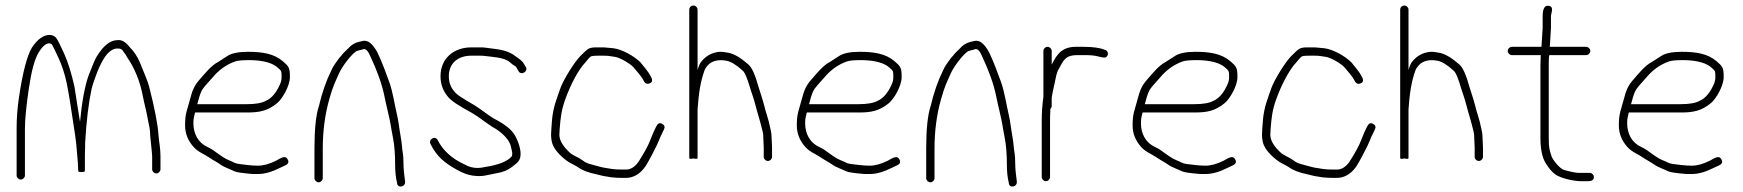

<svg xmlns="http://www.w3.org/2000/svg" viewBox="-20 -652 6290 693"><path d="M544.2 -26C552.1 -26 559.2 -33.1 559.2 -41V-88C559.2 -119.1 554 -138.2 552.2 -163C549.7 -202.6 538.2 -262.3 517.5 -342.2C514.3 -354.4 503.4 -382.6 484.7 -427C475.7 -448.3 463.2 -467 447.2 -483C432.5 -501.4 418.4 -509.4 403.2 -507C377.4 -507 352.2 -486.5 327.7 -445.5C322.7 -437.1 313.2 -414.6 299.2 -378C285.7 -339.2 275.6 -283.8 268.8 -212C265.6 -227.9 251.7 -322.5 248.8 -339C238.2 -386.6 226 -426 212.1 -457.2C198.2 -488.4 188.5 -507.5 183.2 -514.5C177.9 -521.5 170.1 -525.3 160 -526C137.1 -526 115.4 -510.7 95 -480C77 -449.1 61.3 -388.3 48 -297.5C42.7 -261.2 40 -225 40 -189V-19C40 -11.1 47.1 -4 55 -4C62.9 -4 70 -11.1 70 -19V-189C70 -220.3 74.6 -267.7 83.9 -331.1C93.1 -394.5 104.8 -438 118.9 -461.5C133 -485 146.2 -496.3 158.5 -495.5C162.8 -495.2 165.9 -493.5 168 -490.5C170.1 -487.5 177.7 -471.9 190.8 -443.7C203.8 -415.5 213.7 -385.3 220.5 -353.1C227.3 -320.9 237.5 -257.9 251.2 -164C254.4 -142 256.4 -123.8 257.2 -109.3C258.4 -87.4 261.6 -68.2 261.6 -50C262.1 -44.7 262.4 -39.7 262.4 -35C262.4 -32.3 266.4 -31 274.4 -31C282.4 -31 286.4 -32.3 286.4 -35V-36H285.6C286.1 -36.7 286.4 -37.3 286.4 -38V-92C286.4 -99.3 286.7 -109 287.2 -121V-135C291.7 -214.3 299.6 -280 310.8 -332C312.7 -340.7 317.7 -356.1 325.9 -378.3C340.4 -417.5 365.6 -477 404 -477C416 -477 421.1 -474.2 428 -462C431.7 -458 435.2 -452.7 438.4 -446C466.4 -405.7 485.8 -357.7 496.2 -302C501.3 -274.8 507.2 -257.8 512.6 -226.5C517.8 -196.6 522.2 -188.3 522.2 -161L528.2 -102C528.9 -96.7 529.2 -92 529.2 -88V-41C529.2 -33.1 536.3 -26 544.2 -26Z M692 -276C697.2 -294 700.8 -310.8 708.6 -325.8C712.4 -333 725.2 -348.4 747 -372C769.1 -398.4 794.7 -417.8 828 -430C837.1 -433.3 853.9 -435 878.4 -435C910.4 -435 956.3 -430.6 980.4 -409.5C995.2 -396.5 996.4 -397.7 996.4 -374C996.4 -364 994.1 -354.3 989.4 -345C976 -315.5 959.3 -296.5 939.4 -288C925.4 -280 901.3 -276 872 -276ZM684 -246H872C914.5 -246 945.1 -250.8 980.3 -279.7C998.9 -295 1026.4 -341.8 1026.4 -373.7C1026.4 -407.2 1022.7 -412.1 1001.4 -430.5C968.9 -458.5 927.3 -465 874.4 -465C840.9 -465 816.4 -460 801.1 -450.1C789.7 -442.7 778.4 -435.4 767 -428.2C741.8 -415.3 718.5 -385.2 701.5 -366C681.8 -343.7 675.1 -329.4 665.3 -291.5C655.2 -252.3 648 -243.6 648 -199C648 -170.4 658.3 -144.5 678.8 -121.5C695.1 -103.2 716.4 -96.2 735 -83.5C749.8 -73.4 764 -66.4 777.3 -57.1C788.7 -48.6 813.2 -40.4 826.1 -33.8C832.9 -30.3 854.6 -27.1 891.2 -24H912.4C935.1 -24 961.1 -31.3 990.4 -46L1011.4 -56C1020.9 -60.8 1023.3 -67.6 1018.4 -76.5C1010.3 -91.4 998.3 -84.5 976.4 -72C952.4 -60 930.7 -54 911.2 -54C885.8 -54 862.6 -57.9 844 -60C826.4 -62 826.3 -66.1 805.7 -73.9C793.4 -78.5 776.1 -90.3 750 -109.5C742.7 -114.5 735.3 -118.7 728 -122C696.3 -136.4 678 -168.2 678 -207.5C678 -226.7 681.5 -233.5 684 -246Z M1130 6C1137.9 6 1145 -1.1 1145 -9V-115C1145 -179.2 1152.9 -238.9 1168.6 -294.1C1182.8 -343.9 1188.6 -352.8 1203.1 -385.9C1214.3 -411.5 1245.2 -451.7 1263 -465C1270.3 -470.5 1283.7 -470.9 1293.4 -475C1301.9 -475 1309.7 -466.3 1316.6 -449C1341 -397.4 1358.5 -349.3 1367.6 -304.7C1371.1 -287.2 1375.5 -267.7 1380.6 -246.2C1392.3 -196.5 1388.1 -206.7 1398.7 -153C1403.7 -127.6 1406.2 -95.6 1406.2 -57C1406.2 -32.3 1408.5 -10.7 1413.2 8C1413.2 28.3 1445 24.8 1442 2C1439.7 -15.8 1436.2 -40.7 1436.2 -64.2C1436.2 -78.9 1435.5 -90.1 1434.2 -97.7C1430.4 -119.4 1430.7 -135.4 1426 -160.2C1420.7 -189 1419.1 -212 1412.7 -239C1403.8 -276.4 1397.7 -321.1 1385.2 -355.5C1372.5 -390.5 1360.4 -424.4 1342.2 -463C1324.8 -494.3 1308.3 -508 1290.2 -504.4C1268.7 -500 1253.2 -495.7 1237 -477.4C1224.5 -465.8 1216 -457 1212 -451C1207.3 -446.3 1203.2 -441.3 1199.5 -436C1190.5 -422.9 1183.3 -415.1 1176 -398C1157.6 -361.1 1142.6 -318.1 1131 -269C1120.3 -237 1115 -185.7 1115 -115V-9C1115 -1.1 1122.1 6 1130 6Z M1570 -377C1570 -349.4 1578.3 -325.4 1595 -305C1605.9 -289.2 1637.6 -269.2 1682.4 -245C1708.6 -229.9 1727.6 -213.1 1758.3 -193.3C1780.9 -181.5 1816.2 -154.2 1823.3 -125.6C1827.1 -110.5 1829 -101.5 1829 -98.5C1829 -95.5 1828.7 -92.3 1828 -89C1813.3 -69.4 1777.6 -56.1 1728.8 -49C1703.5 -42.7 1679.8 -45.7 1657.6 -58C1611.8 -79 1578.8 -108.3 1560 -146C1551.1 -163.8 1524.9 -150.1 1534 -132C1556 -87.9 1583.7 -64.1 1630.9 -38.3C1651.1 -27.3 1668.2 -20.6 1686 -18.2C1724 -13.1 1735.6 -20.2 1772.9 -26.9C1794.2 -30.2 1812.6 -37.7 1827.9 -49.4C1849.6 -66 1859 -72.9 1859 -97.5C1859 -120.8 1845.6 -153.9 1833.9 -170.6C1818.5 -192.7 1784.8 -213.1 1761 -225C1740.7 -237.5 1714.6 -258.4 1692.8 -272C1653.7 -294.5 1626.1 -311.5 1619 -323C1606.3 -337.5 1600 -355.5 1600 -377C1600 -424 1633.4 -451 1680.8 -451H1715.2C1720 -451 1724.8 -450.7 1729.6 -450C1754.9 -446.5 1799.5 -445.4 1819.4 -428C1827.8 -420.7 1834.7 -415.7 1840 -413C1842 -411.7 1844 -409 1846 -405L1851 -396C1860.2 -377.6 1887.6 -393.9 1878 -410L1872 -420C1863.1 -435.2 1854.7 -438.5 1842 -448C1815.7 -469.5 1784 -473.7 1746.8 -478L1731.6 -480C1726.5 -480.7 1721.1 -481 1715.2 -481H1680.8C1618.2 -481 1570 -441.5 1570 -377Z M2159.4 -481H2130.4C2117.4 -481 2107.8 -478.8 2101.6 -474.5C2095.3 -470.2 2086.5 -461.5 2073.6 -448.6C2053.5 -428.5 2012.7 -362.8 2002.8 -333.9C1991 -299.5 1976.2 -265.9 1972.3 -217.5C1970.1 -189.8 1969 -172.5 1969 -165.5C1969 -158.5 1969.7 -151.3 1971 -144C1974.4 -121.9 1991.4 -98.7 2022 -74.5C2036.2 -63.2 2052.8 -57.5 2067 -48C2081.1 -37.4 2102.9 -29.1 2132.2 -23C2144.8 -20.4 2155.7 -16.4 2169 -15L2186.6 -12C2199.4 -10.7 2211.4 -10 2222.6 -10H2240.2C2265.7 -10 2290.4 -23.8 2309.6 -51.4C2318.4 -64 2352.8 -129.4 2358.4 -145.1C2361.2 -153 2363.9 -159.3 2366.6 -164L2376.6 -185C2380.9 -193.6 2378.6 -200.3 2369.8 -205.2C2360.9 -210 2353.8 -206.7 2348.4 -195.3C2339 -175.3 2336.6 -171.6 2325.7 -143.1C2319.2 -125.9 2305.5 -100.8 2284.6 -68C2271.5 -49.3 2255.9 -40 2240.2 -40H2222.6C2211.4 -40 2200.5 -40.7 2189.8 -42L2171.4 -45C2163.1 -45.9 2153.8 -47.8 2143.2 -50.7L2118.2 -57.5C2105.2 -61 2093.4 -64.1 2083 -73C2070.9 -82.4 2052.8 -89 2040 -98C2012.7 -122.3 1999 -144.8 1999 -165.5C1999 -171.2 1999.3 -178 2000 -186C2003.5 -227.9 2005.7 -254.2 2021.9 -298C2039 -344.5 2066.5 -399.5 2093.7 -427.8C2102.3 -438.6 2108.2 -445.2 2111.3 -447.5C2114.4 -449.8 2123.8 -451 2139.4 -451H2159C2176.5 -451 2179.7 -449.4 2199.5 -446.8C2217.5 -444.4 2257.7 -420.7 2267.8 -407.6C2279.2 -393.1 2293.8 -379.5 2303.4 -360.3C2309 -349.2 2317.2 -346.7 2328.3 -352.7C2334.1 -355.9 2335.2 -362 2331.6 -371L2326.6 -380C2319.2 -394.8 2300.5 -415.1 2291.6 -427C2270.1 -448.5 2226.3 -474.2 2193 -478Z M2751.6 -71C2759.5 -71 2766.6 -78.1 2766.6 -86V-120L2764.6 -163C2764.6 -170.3 2761.3 -187.3 2754.6 -214L2747.6 -238C2744.9 -246 2741.9 -256.7 2738.6 -270C2732.9 -292.9 2723.7 -318.8 2717.6 -339C2706 -381.7 2693.8 -408.5 2681.1 -419.5C2652.2 -444.6 2628.4 -458.7 2606.2 -462C2595.4 -463.6 2585.9 -466.3 2572.2 -464.5C2549.9 -461.5 2531 -451.5 2515.4 -434.5C2504.4 -422.5 2502.5 -414.7 2497.8 -399V-617C2497.8 -625.2 2490.6 -632 2482.3 -632C2473.9 -632 2467.8 -625.2 2467.8 -617V-81C2467.8 -78.3 2472.8 -78 2482.8 -80C2492.8 -78 2497.8 -78.3 2497.8 -81V-257C2501.8 -311.7 2507.1 -355.4 2523.4 -399.5C2525 -403.8 2528.5 -409.2 2534 -415.5C2547.8 -431.5 2571 -438.5 2601.5 -432.9C2619.2 -429.6 2637.9 -417.7 2660.6 -397C2668.2 -391.3 2677.6 -369.1 2688.6 -330.5C2690.6 -323.5 2693.4 -315 2697.1 -305C2703 -289 2713.3 -246 2718.6 -230L2725.6 -205C2731.6 -183 2734.6 -169.7 2734.6 -165L2736.6 -120V-86C2736.6 -78.1 2743.7 -71 2751.6 -71Z M2900 -276C2905.2 -294 2908.8 -310.8 2916.6 -325.8C2920.4 -333 2933.2 -348.4 2955 -372C2977.1 -398.4 3002.7 -417.8 3036 -430C3045.1 -433.3 3061.9 -435 3086.4 -435C3118.4 -435 3164.3 -430.6 3188.4 -409.5C3203.2 -396.5 3204.4 -397.7 3204.4 -374C3204.4 -364 3202.1 -354.3 3197.4 -345C3184 -315.5 3167.3 -296.5 3147.4 -288C3133.4 -280 3109.3 -276 3080 -276ZM2892 -246H3080C3122.5 -246 3153.1 -250.8 3188.3 -279.7C3206.9 -295 3234.4 -341.8 3234.4 -373.7C3234.4 -407.2 3230.7 -412.1 3209.4 -430.5C3176.9 -458.5 3135.3 -465 3082.4 -465C3048.9 -465 3024.4 -460 3009.1 -450.1C2997.7 -442.7 2986.4 -435.4 2975 -428.2C2949.8 -415.3 2926.5 -385.2 2909.5 -366C2889.8 -343.7 2883.1 -329.4 2873.3 -291.5C2863.2 -252.3 2856 -243.6 2856 -199C2856 -170.4 2866.3 -144.5 2886.8 -121.5C2903.1 -103.2 2924.4 -96.2 2943 -83.5C2957.8 -73.4 2972 -66.4 2985.3 -57.1C2996.7 -48.6 3021.2 -40.4 3034.1 -33.8C3040.9 -30.3 3062.6 -27.1 3099.2 -24H3120.4C3143.1 -24 3169.1 -31.3 3198.4 -46L3219.4 -56C3228.9 -60.8 3231.3 -67.6 3226.4 -76.5C3218.3 -91.4 3206.3 -84.5 3184.4 -72C3160.4 -60 3138.7 -54 3119.2 -54C3093.8 -54 3070.6 -57.9 3052 -60C3034.4 -62 3034.3 -66.1 3013.7 -73.9C3001.4 -78.5 2984.1 -90.3 2958 -109.5C2950.7 -114.5 2943.3 -118.7 2936 -122C2904.3 -136.4 2886 -168.2 2886 -207.5C2886 -226.7 2889.5 -233.5 2892 -246Z M3338 6C3345.9 6 3353 -1.1 3353 -9V-115C3353 -179.2 3360.9 -238.9 3376.6 -294.1C3390.8 -343.9 3396.6 -352.8 3411.1 -385.9C3422.3 -411.5 3453.2 -451.7 3471 -465C3478.3 -470.5 3491.7 -470.9 3501.4 -475C3509.9 -475 3517.7 -466.3 3524.6 -449C3549 -397.4 3566.5 -349.3 3575.6 -304.7C3579.1 -287.2 3583.5 -267.7 3588.6 -246.2C3600.3 -196.5 3596.1 -206.7 3606.7 -153C3611.7 -127.6 3614.2 -95.6 3614.2 -57C3614.2 -32.3 3616.5 -10.7 3621.2 8C3621.2 28.3 3653 24.8 3650 2C3647.7 -15.8 3644.2 -40.7 3644.2 -64.2C3644.2 -78.9 3643.5 -90.1 3642.2 -97.7C3638.4 -119.4 3638.7 -135.4 3634 -160.2C3628.7 -189 3627.1 -212 3620.7 -239C3611.8 -276.4 3605.7 -321.1 3593.2 -355.5C3580.5 -390.5 3568.4 -424.4 3550.2 -463C3532.8 -494.3 3516.3 -508 3498.2 -504.4C3476.7 -500 3461.2 -495.7 3445 -477.4C3432.5 -465.8 3424 -457 3420 -451C3415.3 -446.3 3411.2 -441.3 3407.5 -436C3398.5 -422.9 3391.3 -415.1 3384 -398C3365.6 -361.1 3350.6 -318.1 3339 -269C3328.3 -237 3323 -185.7 3323 -115V-9C3323 -1.1 3330.1 6 3338 6Z M3746 -468V-302C3742 -274 3740 -245.3 3740 -216V-13C3740 -5.1 3747.1 2 3755 2C3762.9 2 3770 -5.1 3770 -13V-216C3770 -228.7 3770.3 -240.7 3771 -252V-259C3774.3 -261.7 3776 -265.3 3776 -270V-300C3777.7 -311.7 3781 -328 3786 -349C3791.8 -373.3 3791.9 -387.2 3802 -404C3817.6 -430 3821.7 -453 3868 -453H3902.5C3918.1 -453 3932.6 -451.3 3946 -447.8C3959.3 -444.3 3967.7 -443.3 3971 -445C3982.8 -450.9 3981.1 -469.8 3968 -472C3950.9 -479.3 3925.3 -483 3891.2 -483H3862C3835.2 -483 3814.3 -474.2 3799.5 -456.5C3786.8 -441.4 3784.7 -434.7 3776 -419V-468C3776 -475.9 3768.9 -483 3761 -483C3753.1 -483 3746 -475.9 3746 -468Z M4112 -276C4117.2 -294 4120.8 -310.8 4128.6 -325.8C4132.4 -333 4145.2 -348.4 4167 -372C4189.1 -398.4 4214.7 -417.8 4248 -430C4257.1 -433.3 4273.9 -435 4298.4 -435C4330.4 -435 4376.3 -430.6 4400.4 -409.5C4415.2 -396.5 4416.4 -397.7 4416.4 -374C4416.4 -364 4414.1 -354.3 4409.4 -345C4396 -315.5 4379.3 -296.5 4359.4 -288C4345.4 -280 4321.3 -276 4292 -276ZM4104 -246H4292C4334.5 -246 4365.1 -250.8 4400.3 -279.7C4418.9 -295 4446.4 -341.8 4446.4 -373.7C4446.4 -407.2 4442.7 -412.1 4421.4 -430.5C4388.9 -458.5 4347.3 -465 4294.4 -465C4260.9 -465 4236.4 -460 4221.1 -450.1C4209.7 -442.7 4198.4 -435.4 4187 -428.2C4161.8 -415.3 4138.5 -385.2 4121.5 -366C4101.8 -343.7 4095.1 -329.4 4085.3 -291.5C4075.2 -252.3 4068 -243.6 4068 -199C4068 -170.4 4078.3 -144.5 4098.8 -121.5C4115.1 -103.2 4136.4 -96.2 4155 -83.5C4169.8 -73.4 4184 -66.4 4197.3 -57.1C4208.7 -48.6 4233.2 -40.4 4246.1 -33.8C4252.9 -30.3 4274.6 -27.1 4311.2 -24H4332.4C4355.1 -24 4381.1 -31.3 4410.4 -46L4431.4 -56C4440.9 -60.8 4443.3 -67.6 4438.4 -76.5C4430.3 -91.4 4418.3 -84.5 4396.4 -72C4372.4 -60 4350.7 -54 4331.2 -54C4305.8 -54 4282.6 -57.9 4264 -60C4246.4 -62 4246.3 -66.1 4225.7 -73.9C4213.4 -78.5 4196.1 -90.3 4170 -109.5C4162.7 -114.5 4155.3 -118.7 4148 -122C4116.3 -136.4 4098 -168.2 4098 -207.5C4098 -226.7 4101.5 -233.5 4104 -246Z M4725.4 -481H4696.4C4683.4 -481 4673.8 -478.8 4667.6 -474.5C4661.3 -470.2 4652.5 -461.5 4639.6 -448.6C4619.5 -428.5 4578.7 -362.8 4568.8 -333.9C4557 -299.5 4542.2 -265.9 4538.3 -217.5C4536.1 -189.8 4535 -172.5 4535 -165.5C4535 -158.5 4535.7 -151.3 4537 -144C4540.4 -121.9 4557.4 -98.7 4588 -74.5C4602.2 -63.2 4618.8 -57.5 4633 -48C4647.1 -37.4 4668.9 -29.1 4698.2 -23C4710.8 -20.4 4721.7 -16.4 4735 -15L4752.6 -12C4765.4 -10.7 4777.4 -10 4788.6 -10H4806.2C4831.7 -10 4856.4 -23.8 4875.6 -51.4C4884.4 -64 4918.8 -129.4 4924.4 -145.1C4927.2 -153 4929.9 -159.3 4932.6 -164L4942.6 -185C4946.9 -193.6 4944.6 -200.3 4935.8 -205.2C4926.9 -210 4919.8 -206.7 4914.4 -195.3C4905 -175.3 4902.6 -171.6 4891.7 -143.1C4885.2 -125.9 4871.5 -100.8 4850.6 -68C4837.5 -49.3 4821.9 -40 4806.2 -40H4788.6C4777.4 -40 4766.5 -40.7 4755.8 -42L4737.4 -45C4729.1 -45.9 4719.8 -47.8 4709.2 -50.7L4684.2 -57.5C4671.2 -61 4659.4 -64.1 4649 -73C4636.9 -82.4 4618.8 -89 4606 -98C4578.7 -122.3 4565 -144.8 4565 -165.5C4565 -171.2 4565.3 -178 4566 -186C4569.5 -227.9 4571.7 -254.2 4587.9 -298C4605 -344.5 4632.5 -399.5 4659.7 -427.8C4668.3 -438.6 4674.2 -445.2 4677.3 -447.5C4680.4 -449.8 4689.8 -451 4705.4 -451H4725C4742.5 -451 4745.7 -449.4 4765.5 -446.8C4783.5 -444.4 4823.7 -420.7 4833.8 -407.6C4845.2 -393.1 4859.8 -379.5 4869.4 -360.3C4875 -349.2 4883.2 -346.7 4894.3 -352.7C4900.1 -355.9 4901.2 -362 4897.6 -371L4892.6 -380C4885.2 -394.8 4866.5 -415.1 4857.6 -427C4836.1 -448.5 4792.3 -474.2 4759 -478Z M5317.6 -71C5325.5 -71 5332.6 -78.1 5332.6 -86V-120L5330.6 -163C5330.6 -170.3 5327.3 -187.3 5320.6 -214L5313.6 -238C5310.9 -246 5307.9 -256.7 5304.6 -270C5298.9 -292.9 5289.7 -318.8 5283.6 -339C5272 -381.7 5259.8 -408.5 5247.1 -419.5C5218.2 -444.6 5194.4 -458.7 5172.2 -462C5161.4 -463.6 5151.9 -466.3 5138.2 -464.5C5115.9 -461.5 5097 -451.5 5081.4 -434.5C5070.4 -422.5 5068.5 -414.7 5063.8 -399V-617C5063.8 -625.2 5056.6 -632 5048.3 -632C5039.9 -632 5033.8 -625.2 5033.8 -617V-81C5033.8 -78.3 5038.8 -78 5048.8 -80C5058.8 -78 5063.8 -78.3 5063.8 -81V-257C5067.8 -311.7 5073.1 -355.4 5089.4 -399.5C5091 -403.8 5094.5 -409.2 5100 -415.5C5113.8 -431.5 5137 -438.5 5167.5 -432.9C5185.2 -429.6 5203.9 -417.7 5226.6 -397C5234.2 -391.3 5243.6 -369.1 5254.6 -330.5C5256.6 -323.5 5259.4 -315 5263.1 -305C5269 -289 5279.3 -246 5284.6 -230L5291.6 -205C5297.6 -183 5300.6 -169.7 5300.6 -165L5302.6 -120V-86C5302.6 -78.1 5309.7 -71 5317.6 -71Z M5733 -13C5733 -20.9 5725.9 -28 5718 -28H5707H5679.5C5668.6 -28 5650.4 -31.5 5625.1 -38.6C5610.5 -42.7 5584.2 -74.5 5580 -88.3C5573.2 -110.5 5570 -115.6 5570 -154V-424C5570 -439.3 5570.7 -449 5572 -453H5705C5712.9 -453 5720 -460.1 5720 -468C5720 -475.9 5712.9 -483 5705 -483H5573C5573.7 -483.7 5574 -484.7 5574 -486L5578 -551V-593C5578 -605.5 5590.8 -627.5 5570 -631C5555.3 -633.4 5548 -620.8 5548 -593V-551L5544 -488C5544 -485.3 5543.7 -483.7 5543 -483H5437C5429.1 -483 5422 -475.9 5422 -468C5422 -460.1 5429.1 -453 5437 -453H5542C5541.3 -452.3 5541 -451.5 5541 -450.5L5540 -415V-154C5540 -114 5546.2 -83.8 5558.7 -63.5C5571.1 -43.1 5583.6 -28.9 5596.2 -20.8C5614.6 -8.8 5659.2 2 5686.7 2H5712.7C5724.9 2 5733 -2.6 5733 -13Z M5867 -276C5872.2 -294 5875.8 -310.8 5883.6 -325.8C5887.4 -333 5900.2 -348.4 5922 -372C5944.1 -398.4 5969.7 -417.8 6003 -430C6012.1 -433.3 6028.9 -435 6053.4 -435C6085.4 -435 6131.3 -430.6 6155.4 -409.5C6170.2 -396.5 6171.4 -397.7 6171.4 -374C6171.4 -364 6169.1 -354.3 6164.4 -345C6151 -315.5 6134.3 -296.5 6114.4 -288C6100.4 -280 6076.3 -276 6047 -276ZM5859 -246H6047C6089.5 -246 6120.1 -250.8 6155.3 -279.7C6173.9 -295 6201.4 -341.8 6201.4 -373.7C6201.4 -407.2 6197.7 -412.1 6176.4 -430.5C6143.9 -458.5 6102.3 -465 6049.4 -465C6015.9 -465 5991.4 -460 5976.1 -450.1C5964.7 -442.7 5953.4 -435.4 5942 -428.2C5916.8 -415.3 5893.5 -385.2 5876.5 -366C5856.8 -343.7 5850.1 -329.4 5840.3 -291.5C5830.2 -252.3 5823 -243.6 5823 -199C5823 -170.4 5833.3 -144.5 5853.8 -121.5C5870.1 -103.2 5891.4 -96.2 5910 -83.5C5924.8 -73.4 5939 -66.4 5952.3 -57.1C5963.7 -48.6 5988.2 -40.4 6001.1 -33.8C6007.9 -30.3 6029.6 -27.1 6066.2 -24H6087.4C6110.1 -24 6136.1 -31.3 6165.4 -46L6186.4 -56C6195.9 -60.8 6198.3 -67.6 6193.4 -76.5C6185.3 -91.4 6173.3 -84.5 6151.4 -72C6127.4 -60 6105.7 -54 6086.2 -54C6060.8 -54 6037.6 -57.9 6019 -60C6001.4 -62 6001.3 -66.1 5980.7 -73.9C5968.4 -78.5 5951.1 -90.3 5925 -109.5C5917.7 -114.5 5910.3 -118.7 5903 -122C5871.3 -136.4 5853 -168.2 5853 -207.5C5853 -226.7 5856.5 -233.5 5859 -246Z"/></svg>

Font: MewTooHand
Style: Condensed
Weight: 400
Designer: Mew Too, Robert Jablonski
Version: Version 0.77